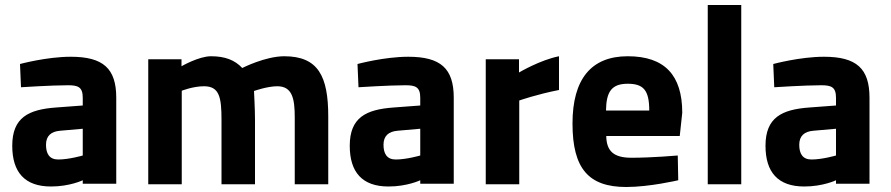

<svg xmlns="http://www.w3.org/2000/svg" viewBox="-20 -737 3564 768"><path d="M311 -115C311 -115 256 -99 213 -99C177 -99 164 -123 164 -158C164 -194 185 -211 220 -214L311 -222ZM445 -346C445 -463 393 -510 263 -510C167 -510 60 -481 60 -481L64 -388C64 -388 186 -396 252 -396C292 -396 311 -389 311 -346V-315L204 -307C94 -299 29 -267 29 -154C29 -48 79 9 184 9C259 9 311 -16 311 -16C311 -15 311 -2 311 -2H445V-346Z M707 -374C707 -374 752 -392 796 -392C858 -392 866 -347 866 -257V0H1000V-259C1000 -298 996 -373 996 -373C996 -373 1049 -392 1089 -392C1149 -392 1159 -343 1159 -267V0H1293V-271C1293 -432 1253 -512 1117 -512C1041 -512 949 -465 949 -465C919 -497 880 -512 824 -512C775 -512 706 -472 706 -472V-500H573V0H707Z M1661 -115C1661 -115 1606 -99 1563 -99C1527 -99 1514 -123 1514 -158C1514 -194 1535 -211 1570 -214L1661 -222ZM1795 -346C1795 -463 1743 -510 1613 -510C1517 -510 1410 -481 1410 -481L1414 -388C1414 -388 1536 -396 1602 -396C1642 -396 1661 -389 1661 -346V-315L1554 -307C1444 -299 1379 -267 1379 -154C1379 -48 1429 9 1534 9C1609 9 1661 -16 1661 -16C1661 -15 1661 -2 1661 -2H1795V-346Z M2057 0V-335C2057 -335 2128 -360 2216 -377V-512C2140 -497 2056 -447 2056 -447V-500H1923V0Z M2404 -295C2405 -371 2427 -402 2491 -402C2554 -402 2577 -376 2577 -295H2404ZM2506 -106C2434 -106 2406 -133 2405 -193H2699L2709 -286C2709 -437 2638 -512 2491 -512C2345 -512 2270 -421 2270 -243C2270 -63 2334 11 2485 11C2578 11 2693 -16 2693 -16L2691 -115C2691 -115 2588 -106 2506 -106Z M2945 0V-717H2811V0Z M3324 -115C3324 -115 3269 -99 3226 -99C3190 -99 3177 -123 3177 -158C3177 -194 3198 -211 3233 -214L3324 -222ZM3458 -346C3458 -463 3406 -510 3276 -510C3180 -510 3073 -481 3073 -481L3077 -388C3077 -388 3199 -396 3265 -396C3305 -396 3324 -389 3324 -346V-315L3217 -307C3107 -299 3042 -267 3042 -154C3042 -48 3092 9 3197 9C3272 9 3324 -16 3324 -16C3324 -15 3324 -2 3324 -2H3458V-346Z"/></svg>

Font: RazerF5
Style: Bold
Weight: 700
Foundry: Razer Inc.
Version: Version 2